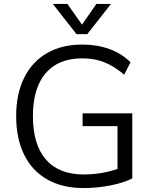

<svg xmlns="http://www.w3.org/2000/svg" viewBox="-20 -946 771 974"><path d="M651 -371V-41Q609 -19 541 -5.5Q473 8 403 8Q297 8 220 -35.5Q143 -79 102.5 -161Q62 -243 62 -357Q62 -470 102.5 -551.5Q143 -633 218.5 -676.5Q294 -720 397 -720Q472 -720 534.5 -697.5Q597 -675 642 -630L610 -567Q558 -611 508.5 -630.5Q459 -650 397 -650Q276 -650 211.5 -574.5Q147 -499 147 -357Q147 -212 213 -136.5Q279 -61 405 -61Q494 -61 576 -89V-306H399V-371ZM469 -926H543L423 -773H368L248 -926H322L396 -821Z"/></svg>

Font: Muli-Regular
Style: Regular
Weight: 400
Version: Version 2.000